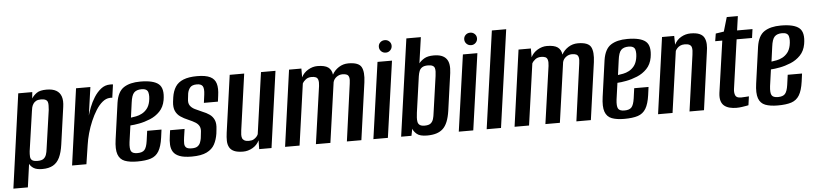

<svg xmlns="http://www.w3.org/2000/svg" viewBox="-51 -879 5269 1241"><g transform="rotate(-5 2583.0 -258.5)"><path d="M-7 116 78 -495H169L165 -454Q177 -473 198 -488Q219 -503 262 -503Q301 -503 324.5 -489.5Q348 -476 357 -449.5Q366 -423 360 -382L326 -140Q319 -90 303.5 -57.5Q288 -25 260.5 -9.5Q233 6 191 6Q154 6 135 -6Q116 -18 108 -35L87 116ZM165 -49Q191 -49 203.5 -58.5Q216 -68 221.5 -84.5Q227 -101 229 -120L265 -371Q266 -386 266.5 -399Q267 -412 264 -422Q261 -432 250.5 -437.5Q240 -443 220 -443Q201 -443 189 -436.5Q177 -430 170 -419Q163 -408 160 -395.5Q157 -383 156 -372L119 -116Q117 -97 118 -81Q119 -65 129.5 -57Q140 -49 165 -49Z M384 0 453 -495H546L520 -312Q526 -334 538 -365.5Q550 -397 569.5 -428Q589 -459 615 -479.5Q641 -500 674 -500Q678 -500 684 -500Q690 -500 693 -499L681 -413Q679 -414 674.5 -414.5Q670 -415 665 -414Q640 -413 617 -394Q594 -375 574.5 -344Q555 -313 539 -275.5Q523 -238 512 -199Q501 -160 496 -124L477 0Z M806 11Q757 11 725.5 -1Q694 -13 682 -46.5Q670 -80 679 -143L712 -379Q723 -450 763 -476Q803 -502 870 -502Q956 -502 989.5 -473Q1023 -444 1010 -369Q1002 -325 975 -297Q948 -269 911.5 -254Q875 -239 840 -232.5Q805 -226 782 -225L767 -118Q762 -76 771 -59.5Q780 -43 812 -43Q844 -43 858 -58.5Q872 -74 878 -116L887 -181H980L973 -129Q965 -72 946.5 -41.5Q928 -11 894.5 0Q861 11 806 11ZM790 -275Q805 -277 824 -280.5Q843 -284 862 -294Q881 -304 895.5 -322Q910 -340 916 -369Q923 -404 916.5 -428Q910 -452 874 -452Q842 -452 825.5 -435.5Q809 -419 803 -370Z M1160 10Q1110 10 1081.5 -1Q1053 -12 1040.5 -31.5Q1028 -51 1026.5 -78Q1025 -105 1030 -136L1035 -172H1129L1121 -118Q1118 -97 1118 -79.5Q1118 -62 1128 -52.5Q1138 -43 1165 -43Q1190 -43 1202.5 -52Q1215 -61 1220.5 -75.5Q1226 -90 1228 -103L1232 -138Q1236 -163 1228.5 -179Q1221 -195 1203.5 -206Q1186 -217 1158 -229Q1131 -240 1109 -255Q1087 -270 1076.5 -293.5Q1066 -317 1070 -353L1074 -383Q1080 -422 1097.5 -449.5Q1115 -477 1150 -491Q1185 -505 1239 -505Q1294 -505 1323.5 -490.5Q1353 -476 1362 -445.5Q1371 -415 1364 -367L1359 -329H1268L1275 -382Q1280 -421 1270.5 -436.5Q1261 -452 1233 -452Q1202 -452 1189 -436.5Q1176 -421 1172 -398L1168 -364Q1164 -337 1174.5 -321Q1185 -305 1206 -294.5Q1227 -284 1253 -273Q1279 -263 1299 -249Q1319 -235 1329 -212Q1339 -189 1334 -151L1331 -124Q1325 -85 1309 -55Q1293 -25 1257.5 -7.5Q1222 10 1160 10Z M1494 7Q1457 7 1435.5 -2.5Q1414 -12 1404.5 -30Q1395 -48 1394.5 -71.5Q1394 -95 1398 -124L1450 -495H1544L1493 -131Q1491 -117 1490.5 -104Q1490 -91 1493.5 -81Q1497 -71 1507.5 -65Q1518 -59 1537 -59Q1556 -59 1567.5 -65.5Q1579 -72 1586.5 -80.5Q1594 -89 1597 -97L1653 -495H1747L1678 0H1598L1599 -57Q1584 -26 1554.5 -9.5Q1525 7 1494 7Z M1766 0 1835 -495H1915V-438Q1929 -467 1958.5 -484.5Q1988 -502 2019 -502Q2067 -502 2089 -486Q2111 -470 2115 -438Q2130 -466 2158 -484Q2186 -502 2220 -502Q2287 -502 2304.5 -470Q2322 -438 2313 -371L2261 0H2167L2218 -371Q2222 -397 2218.5 -411Q2215 -425 2204.5 -430Q2194 -435 2176 -435Q2155 -435 2137.5 -422Q2120 -409 2115 -389L2060 0H1966L2019 -373Q2022 -398 2018 -412Q2014 -426 2003 -430.5Q1992 -435 1976 -435Q1954 -435 1939 -424Q1924 -413 1916 -398L1860 0Z M2339 0 2409 -495H2503L2433 0ZM2468 -550Q2450 -550 2438 -562Q2426 -574 2426 -591Q2426 -608 2438 -619.5Q2450 -631 2468 -631Q2485 -631 2497 -619.5Q2509 -608 2509 -591Q2509 -574 2497 -562Q2485 -550 2468 -550Z M2687 7Q2641 7 2621 -10Q2601 -27 2595 -45L2586 0H2519L2608 -630H2702L2678 -462Q2690 -478 2712.5 -491.5Q2735 -505 2774 -505Q2804 -505 2824 -497.5Q2844 -490 2856 -475Q2868 -460 2871.5 -437Q2875 -414 2871 -383L2837 -140Q2831 -99 2819.5 -70.5Q2808 -42 2790.5 -25.5Q2773 -9 2747.5 -1Q2722 7 2687 7ZM2676 -58Q2704 -58 2716.5 -68.5Q2729 -79 2734 -96.5Q2739 -114 2741 -133L2775 -372Q2777 -387 2777.5 -400Q2778 -413 2775 -423Q2772 -433 2761.5 -438.5Q2751 -444 2731 -444Q2707 -444 2694 -435.5Q2681 -427 2675.5 -413Q2670 -399 2667 -380L2634 -146Q2632 -130 2631 -114.5Q2630 -99 2632.5 -86Q2635 -73 2645.5 -65.5Q2656 -58 2676 -58Z M2893 0 2963 -495H3057L2987 0ZM3022 -550Q3004 -550 2992 -562Q2980 -574 2980 -591Q2980 -608 2992 -619.5Q3004 -631 3022 -631Q3039 -631 3051 -619.5Q3063 -608 3063 -591Q3063 -574 3051 -562Q3039 -550 3022 -550Z M3074 0 3163 -633H3256L3167 0Z M3255 0 3324 -495H3404V-438Q3418 -467 3447.5 -484.5Q3477 -502 3508 -502Q3556 -502 3578 -486Q3600 -470 3604 -438Q3619 -466 3647 -484Q3675 -502 3709 -502Q3776 -502 3793.5 -470Q3811 -438 3802 -371L3750 0H3656L3707 -371Q3711 -397 3707.5 -411Q3704 -425 3693.5 -430Q3683 -435 3665 -435Q3644 -435 3626.5 -422Q3609 -409 3604 -389L3549 0H3455L3508 -373Q3511 -398 3507 -412Q3503 -426 3492 -430.5Q3481 -435 3465 -435Q3443 -435 3428 -424Q3413 -413 3405 -398L3349 0Z M3966 11Q3917 11 3885.5 -1Q3854 -13 3842 -46.5Q3830 -80 3839 -143L3872 -379Q3883 -450 3923 -476Q3963 -502 4030 -502Q4116 -502 4149.5 -473Q4183 -444 4170 -369Q4162 -325 4135 -297Q4108 -269 4071.5 -254Q4035 -239 4000 -232.5Q3965 -226 3942 -225L3927 -118Q3922 -76 3931 -59.5Q3940 -43 3972 -43Q4004 -43 4018 -58.5Q4032 -74 4038 -116L4047 -181H4140L4133 -129Q4125 -72 4106.5 -41.5Q4088 -11 4054.5 0Q4021 11 3966 11ZM3950 -275Q3965 -277 3984 -280.5Q4003 -284 4022 -294Q4041 -304 4055.5 -322Q4070 -340 4076 -369Q4083 -404 4076.5 -428Q4070 -452 4034 -452Q4002 -452 3985.5 -435.5Q3969 -419 3963 -370Z M4186 0 4255 -495H4334L4335 -438Q4350 -469 4379 -485.5Q4408 -502 4440 -502Q4477 -502 4498.5 -492.5Q4520 -483 4529 -465Q4538 -447 4539 -423.5Q4540 -400 4535 -371L4484 0H4390L4441 -364Q4443 -378 4443.5 -390.5Q4444 -403 4441 -413Q4438 -423 4427.5 -429Q4417 -435 4396 -435Q4379 -435 4367 -429Q4355 -423 4347.5 -414.5Q4340 -406 4336 -398L4280 0Z M4694 3Q4672 3 4651.5 -2Q4631 -7 4616.5 -18.5Q4602 -30 4595.5 -50.5Q4589 -71 4593 -103L4641 -438H4595L4603 -487L4656 -495L4683 -587H4755L4742 -495H4842L4834 -438H4734L4689 -119Q4686 -96 4693 -78.5Q4700 -61 4730 -61Q4743 -61 4759.5 -62.5Q4776 -64 4781 -64L4773 -7Q4770 -6 4758 -4Q4746 -2 4729.5 0.5Q4713 3 4694 3Z M4962 11Q4913 11 4881.5 -1Q4850 -13 4838 -46.5Q4826 -80 4835 -143L4868 -379Q4879 -450 4919 -476Q4959 -502 5026 -502Q5112 -502 5145.5 -473Q5179 -444 5166 -369Q5158 -325 5131 -297Q5104 -269 5067.5 -254Q5031 -239 4996 -232.5Q4961 -226 4938 -225L4923 -118Q4918 -76 4927 -59.5Q4936 -43 4968 -43Q5000 -43 5014 -58.5Q5028 -74 5034 -116L5043 -181H5136L5129 -129Q5121 -72 5102.5 -41.5Q5084 -11 5050.5 0Q5017 11 4962 11ZM4946 -275Q4961 -277 4980 -280.5Q4999 -284 5018 -294Q5037 -304 5051.5 -322Q5066 -340 5072 -369Q5079 -404 5072.5 -428Q5066 -452 5030 -452Q4998 -452 4981.5 -435.5Q4965 -419 4959 -370Z"/></g></svg>

Font: Alumni Sans Thin SemiBold
Style: Italic
Weight: 600
Italic angle: -8°
Version: Version 1.016